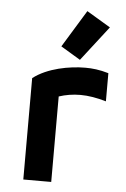

<svg xmlns="http://www.w3.org/2000/svg" viewBox="-52 -743 513 781"><g transform="rotate(5 205.0 -352.5)"><path d="M73 -414V0H187V-349C214 -358 244 -363 275 -363C307 -363 343 -357 380 -346V-461C343 -472 313 -475 285 -475C221 -475 131 -459 73 -414ZM180 -553 260 -505 370 -647 273 -705Z"/></g></svg>

Font: KT Kiyosuna Sans Bold
Style: Regular
Weight: 700
Designer: [Zen Kaku Gothic] Yoshimichi Ohira
Version: Version 1.010;Glyphs 3.1.2 (3151)